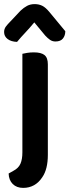

<svg xmlns="http://www.w3.org/2000/svg" viewBox="-39 -731 338 935"><path d="M181 -558 128 -622Q104 -593 84 -572Q64 -551 44 -527Q15 -528 -2 -541Q-19 -554 -19 -575Q-19 -590 -10.5 -601.5Q-2 -613 13 -628L61 -679Q77 -694 93 -702.5Q109 -711 130 -711Q150 -711 166.5 -703Q183 -695 202 -672L279 -579Q279 -558 267.5 -543.5Q256 -529 231 -529Q216 -529 204.5 -537Q193 -545 181 -558ZM3 114 26 101Q51 88 60.5 66.5Q70 45 70 11V-469Q78 -471 93 -473.5Q108 -476 126 -476Q161 -476 177.5 -463Q194 -450 194 -418V23Q194 93 167 132Q150 158 126.5 171Q103 184 74 184Q42 184 23 165Q4 146 3 114Z"/></svg>

Font: Baloo Bhaijaan 2 SemiBold
Style: Regular
Weight: 600
Designer: Sanskriti Dholi, Noopur Datye and Ek Type
Foundry: Ek Type
Version: Version 1.700